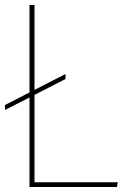

<svg xmlns="http://www.w3.org/2000/svg" viewBox="-20 -748 514 768"><path d="M0 -308V-328L242 -452V-432ZM98 -728H118V-19H451L448 0H98Z"/></svg>

Font: Murecho Thin
Style: Regular
Weight: 100
Designer: Neil Summerour
Foundry: Positype
Version: Version 1.010